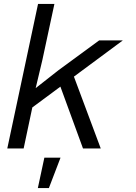

<svg xmlns="http://www.w3.org/2000/svg" viewBox="-20 -753 690 974"><path d="M17 0 173 -733H256L195 -449L161 -306L277 -397L483 -548H603L144 -208L100 0ZM401 0 276 -342 348 -383 491 0ZM172 201 205 47H287L228 201Z"/></svg>

Font: Azeret Mono Thin Light
Style: Italic
Weight: 300
Italic angle: -12°
Version: Version 1.002